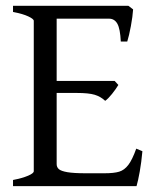

<svg xmlns="http://www.w3.org/2000/svg" viewBox="-20 -635 536 655"><path d="M24.4 0V-21Q56.6 -27.3 75.9 -35.6Q95.2 -43.9 95.2 -50.8V-564Q95.2 -570.3 76.4 -579.1Q57.6 -587.9 24.4 -594.2V-615.2H418L434.1 -603Q432.6 -579.1 426.5 -546.1Q420.4 -513.2 414.1 -493.2H392.1Q390.1 -536.6 380.4 -554Q370.6 -571.3 352.1 -571.3H173.3V-358.9H371.1L383.8 -345.2Q375 -330.6 362.1 -314.5Q349.1 -298.3 338.9 -291Q323.2 -305.7 302.7 -311.8Q282.2 -317.9 242.2 -317.9H173.3V-75.2Q173.3 -64.5 180.9 -57.9Q188.5 -51.3 210 -47.6Q231.4 -43.9 272.9 -43.9H335.9Q368.7 -43.9 386.5 -49.3Q404.3 -54.7 417.7 -72.3Q431.2 -89.8 444.8 -127.9L465.8 -119.1Q462.4 -81.5 456.8 -50Q451.2 -18.6 445.8 0Z"/></svg>

Font: David Libre
Style: Regular
Weight: 400
Version: Version 1.000